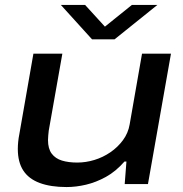

<svg xmlns="http://www.w3.org/2000/svg" viewBox="-20 -744 738 776"><path d="M249 12Q185 12 140.5 -4.5Q96 -21 74 -55Q52 -89 52 -142Q52 -156 53.5 -171Q55 -186 58 -201L115 -527H232L177 -216Q176 -206 175 -196.5Q174 -187 174 -178Q174 -143 189 -123Q204 -103 230.5 -95Q257 -87 292 -87Q327 -87 361.5 -97.5Q396 -108 426 -128.5Q456 -149 477 -177.5Q498 -206 504 -241L554 -527H671L578 0H484L491 -91H483Q448 -51 408 -29Q368 -7 327.5 2.5Q287 12 249 12ZM616 -724 443 -585H352L226 -724H324L418 -621H385L513 -724Z"/></svg>

Font: Archivo Expanded Medium
Style: Italic
Weight: 500
Width: 7
Italic angle: -10°
Designer: Hector Gatti
Foundry: Omnibus-Type
Version: Version 2.001